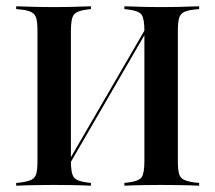

<svg xmlns="http://www.w3.org/2000/svg" viewBox="-20 -591 685 611"><path d="M99.2 -369.4V-492.7Q99.2 -518.5 95.6 -532.3Q91.9 -546 80.6 -552Q69.4 -558.1 47.6 -560.5L31.5 -562.1V-571Q43.5 -571 60.1 -570.2Q76.6 -569.4 98 -569Q119.4 -568.5 142.7 -568.5H152.4H162.1Q185.5 -568.5 205.6 -569Q225.8 -569.4 242.3 -570.2Q258.9 -571 269.4 -571V-562.1L255.6 -560.5Q224.2 -556.5 214.9 -544Q205.6 -531.5 205.6 -492.7V-369.4ZM439.5 -201.6V-492.7Q439.5 -531.5 430.6 -544Q421.8 -556.5 389.5 -560.5L375.8 -562.1V-571Q387.1 -571 403.2 -570.2Q419.4 -569.4 439.9 -569Q460.5 -568.5 483.1 -568.5H492.7H502.4Q526.6 -568.5 547.6 -569Q568.5 -569.4 585.5 -570.2Q602.4 -571 613.7 -571V-562.1L597.6 -560.5Q575.8 -558.1 564.5 -552Q553.2 -546 549.6 -532.3Q546 -518.5 546 -492.7V-201.6ZM142.7 -2.4Q119.4 -2.4 98 -2Q76.6 -1.6 60.1 -1.2Q43.5 -0.8 31.5 0V-8.9L47.6 -10.5Q69.4 -13.7 80.6 -19.4Q91.9 -25 95.6 -38.7Q99.2 -52.4 99.2 -78.2V-425.8H205.6V-78.2Q205.6 -39.5 214.9 -27Q224.2 -14.5 255.6 -10.5L269.4 -8.9V0Q258.9 -0.8 242.3 -1.2Q225.8 -1.6 205.6 -2Q185.5 -2.4 162.1 -2.4H152.4ZM186.3 -42.7V-57.3L459.7 -528.2V-513.7ZM483.1 -2.4Q460.5 -2.4 439.9 -2Q419.4 -1.6 403.2 -1.2Q387.1 -0.8 375.8 0V-8.9L389.5 -10.5Q421.8 -14.5 430.6 -27Q439.5 -39.5 439.5 -78.2V-201.6H546V-78.2Q546 -52.4 549.6 -38.7Q553.2 -25 564.5 -19.4Q575.8 -13.7 597.6 -10.5L613.7 -8.9V0Q602.4 -0.8 585.5 -1.2Q568.5 -1.6 547.6 -2Q526.6 -2.4 502.4 -2.4H492.7Z"/></svg>

Font: Playfair 144pt SemiCondensed SemiBold
Style: Regular
Weight: 600
Width: 4
Designer: Claus Eggers Sørensen
Foundry: Claus Eggers Sørensen
Version: Version 2.203